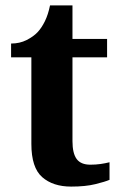

<svg xmlns="http://www.w3.org/2000/svg" viewBox="-20 -680 445 710"><path d="M243 10Q176 10 136 -25Q96 -60 96 -148V-468H21V-519Q53 -519 78.5 -532Q104 -545 119 -561Q134 -577 146 -601.5Q158 -626 165 -660H248V-536H376V-468H248V-158Q248 -113 263.5 -92Q279 -71 314 -71Q334 -71 351.5 -73.5Q369 -76 385 -80V-15Q369 -8 332.5 1Q296 10 243 10Z"/></svg>

Font: Noto Serif Tamil
Style: Regular
Weight: 400
Designer: Indian Type Foundry, Tom Grace, and the Monotype Design Team
Foundry: Monotype Imaging Inc.
Version: Version 2.003